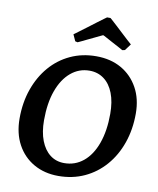

<svg xmlns="http://www.w3.org/2000/svg" viewBox="-94 -939 842 1024"><g transform="rotate(10 326.5 -427.0)"><path d="M292 12Q217 12 159 -21Q101 -54 68.5 -114Q36 -174 36 -255Q36 -341 61.5 -413.5Q87 -486 133 -539.5Q179 -593 242.5 -622.5Q306 -652 382 -652Q460 -652 518 -619Q576 -586 609 -526.5Q642 -467 642 -387Q642 -301 616.5 -228Q591 -155 544 -101Q497 -47 433 -17.5Q369 12 292 12ZM311 -61Q370 -61 414.5 -97.5Q459 -134 483.5 -202Q508 -270 508 -362Q508 -427 490 -473.5Q472 -520 438.5 -545Q405 -570 360 -570Q303 -570 259 -533Q215 -496 190.5 -428.5Q166 -361 166 -268Q166 -204 184 -157.5Q202 -111 234.5 -86Q267 -61 311 -61ZM241 -746Q249 -752 268 -766Q287 -780 309.5 -797Q332 -814 353 -830Q374 -846 388 -856Q402 -866 402 -866H420Q420 -867 431 -857Q442 -847 459.5 -831Q477 -815 495.5 -797.5Q514 -780 529 -766.5Q544 -753 552 -746L526 -711L512 -708Q507 -711 490.5 -720Q474 -729 454 -739.5Q434 -750 418 -759Q402 -768 398 -769Q395 -768 383 -762Q371 -756 354 -748Q337 -740 319.5 -731.5Q302 -723 288.5 -716.5Q275 -710 270 -708L257 -711Z"/></g></svg>

Font: Alegreya SemiBold
Style: Italic
Weight: 600
Italic angle: -7°
Designer: Juan Pablo del Peral
Foundry: Huerta Tipografica
Version: Version 2.009